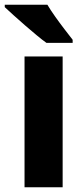

<svg xmlns="http://www.w3.org/2000/svg" viewBox="-37 -786 349 806"><path d="M226 0H66V-549H226ZM162 -766Q175 -744 194.5 -716.5Q214 -689 234 -663Q254 -637 268 -619V-606H158Q141 -618 117 -638Q93 -658 67.5 -680Q42 -702 19.5 -722.5Q-3 -743 -17 -756V-766Z"/></svg>

Font: Noto Sans Devanagari UI SemiCondensed ExtraBold
Style: Regular
Weight: 800
Width: 4
Designer: Jelle Bosma - Monotype Design Team
Foundry: Monotype Imaging Inc.
Version: Version 2.004; ttfautohint (v1.8.4.7-5d5b)